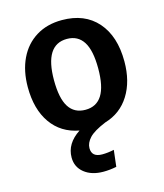

<svg xmlns="http://www.w3.org/2000/svg" viewBox="-116 -631 816 956"><g transform="rotate(-15 292.0 -152.5)"><path d="M261 108Q261 154 315 154Q344 154 376 147L366 232Q331 239 299 239Q238 239 200.5 209Q163 179 163 130Q163 58 236 10Q144 -7 93.5 -79Q43 -151 43 -265Q43 -348 73 -411Q103 -474 159.5 -509Q216 -544 293 -544Q410 -544 475.5 -469.5Q541 -395 541 -265Q541 -162 496.5 -91Q452 -20 371 4Q308 30 284.5 55.5Q261 81 261 108ZM292 -82Q349 -82 377.5 -127Q406 -172 406 -265Q406 -358 377.5 -402.5Q349 -447 293 -447Q178 -447 178 -265Q178 -171 206.5 -126.5Q235 -82 292 -82Z"/></g></svg>

Font: Fira Sans Medium
Style: Regular
Weight: 500
Designer: bBox Type GmbH & Carrois Corporate GbR & Edenspiekermann AG
Foundry: bBox Type GmbH & Carrois Corporate GbR & Edenspiekermann AG
Version: Version 4.301